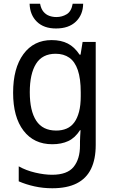

<svg xmlns="http://www.w3.org/2000/svg" viewBox="-20 -760 603 1025"><path d="M259 245Q210 245 164.5 235Q119 225 80 208V128Q119 150 168 161.5Q217 173 258 173Q339 173 373 131Q407 89 407 17V-5Q407 -17 408 -32Q409 -47 410 -65H407Q381 -24 344.5 -7Q308 10 259 10Q161 10 105.5 -62.5Q50 -135 50 -265Q50 -396 105 -471Q160 -546 256 -546Q306 -546 342 -527.5Q378 -509 405 -468H410L421 -536H491V14Q491 90 466 141.5Q441 193 389.5 219Q338 245 259 245ZM280 -63Q311 -63 335.5 -73.5Q360 -84 376.5 -106.5Q393 -129 402 -163.5Q411 -198 411 -246V-267Q411 -340 395.5 -385.5Q380 -431 350 -452Q320 -473 277 -473Q206 -473 172.5 -419.5Q139 -366 139 -268Q139 -168 173.5 -115.5Q208 -63 280 -63ZM279 -608Q214 -608 177 -644Q140 -680 138 -740H194Q199 -713 212 -697.5Q225 -682 243 -675.5Q261 -669 281 -669Q311 -669 336 -684Q361 -699 368 -740H424Q423 -681 385 -644.5Q347 -608 279 -608Z"/></svg>

Font: Noto Sans Mono SemiCondensed
Style: Regular
Weight: 400
Width: 4
Designer: Monotype Design Team
Foundry: Monotype Imaging Inc.
Version: Version 2.010